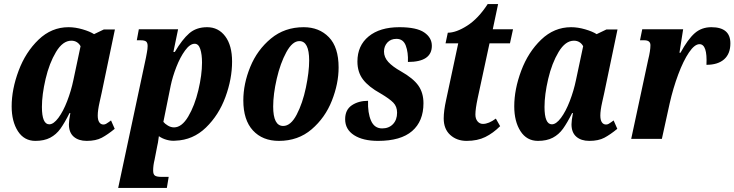

<svg xmlns="http://www.w3.org/2000/svg" viewBox="-20 -679 3592 939"><path d="M37 -159Q37 -242 71 -333Q105 -424 168.5 -485Q232 -546 315 -546Q348 -546 384 -535.5Q420 -525 440 -512L488 -535H542L477 -224Q476 -219 467 -179Q458 -139 458 -114Q458 -92 465.5 -81Q473 -70 486 -70Q493 -70 499 -73.5Q505 -77 512 -82Q519 -87 523 -90L541 -49Q507 -21 478 -5.5Q449 10 404 10Q364 10 340.5 -10.5Q317 -31 317 -71Q317 -89 324 -126H320Q296 -78 275.5 -49.5Q255 -21 225.5 -5.5Q196 10 153 10Q98 10 67.5 -37.5Q37 -85 37 -159ZM339 -288 374 -453Q367 -466 355.5 -473Q344 -480 329 -480Q287 -480 254 -425Q221 -370 203 -293Q185 -216 185 -156Q185 -71 221 -71Q242 -71 265.5 -102.5Q289 -134 308.5 -184.5Q328 -235 339 -288Z M694 -398Q695 -405 698.5 -422.5Q702 -440 702 -454Q702 -470 694.5 -476Q687 -482 668 -482H649L659 -536H851L828 -425H835Q871 -486 905.5 -516Q940 -546 993 -546Q1048 -546 1081.5 -501.5Q1115 -457 1115 -378Q1115 -293 1082.5 -204.5Q1050 -116 987 -55Q924 6 838 9Q818 11 796 5Q774 -1 757 -13Q756 -9 754.5 4.5Q753 18 749 35L736 102Q729 130 729 155Q729 174 738 180Q747 186 769 186H805L796 240H558ZM968 -373Q968 -413 959.5 -439Q951 -465 932 -465Q909 -465 885 -432Q861 -399 842.5 -351.5Q824 -304 815 -261L779 -83Q787 -73 801.5 -64.5Q816 -56 831 -56Q869 -56 900.5 -109Q932 -162 950 -237.5Q968 -313 968 -373Z M1170 -188Q1170 -269 1204 -352Q1238 -435 1305 -490.5Q1372 -546 1465 -546Q1541 -546 1588.5 -497Q1636 -448 1636 -349Q1636 -270 1603 -186.5Q1570 -103 1504 -46.5Q1438 10 1344 10Q1264 10 1217 -41Q1170 -92 1170 -188ZM1492 -383Q1492 -478 1444 -478Q1410 -478 1380.5 -424Q1351 -370 1333.5 -294Q1316 -218 1316 -158Q1316 -63 1365 -63Q1402 -63 1431 -118.5Q1460 -174 1476 -250.5Q1492 -327 1492 -383Z M1668 -96Q1668 -142 1700.5 -164Q1733 -186 1780 -186Q1778 -127 1794.5 -89Q1811 -51 1849 -51Q1882 -51 1902 -72Q1922 -93 1922 -128Q1922 -158 1903.5 -177Q1885 -196 1841 -222Q1783 -254 1755.5 -290Q1728 -326 1728 -378Q1728 -456 1783 -501Q1838 -546 1933 -546Q2017 -546 2054.5 -520.5Q2092 -495 2092 -455Q2092 -376 1975 -376Q1977 -423 1964.5 -456Q1952 -489 1919 -489Q1891 -489 1874.5 -471Q1858 -453 1858 -427Q1858 -399 1879 -376Q1900 -353 1941 -330Q2001 -296 2026 -260.5Q2051 -225 2051 -174Q2051 -86 1995.5 -38Q1940 10 1829 10Q1755 10 1711.5 -18Q1668 -46 1668 -96Z M2150 -100Q2150 -137 2162 -191L2221 -467H2159L2170 -519Q2211 -519 2265 -553.5Q2319 -588 2365 -659H2416L2390 -536H2489L2474 -467H2374L2316 -198Q2305 -146 2305 -119Q2305 -98 2315.5 -85.5Q2326 -73 2342 -73Q2370 -73 2405 -99L2426 -62Q2392 -28 2353.5 -9Q2315 10 2262 10Q2214 10 2182 -19Q2150 -48 2150 -100Z M2495 -159Q2495 -242 2529 -333Q2563 -424 2626.5 -485Q2690 -546 2773 -546Q2806 -546 2842 -535.5Q2878 -525 2898 -512L2946 -535H3000L2935 -224Q2934 -219 2925 -179Q2916 -139 2916 -114Q2916 -92 2923.5 -81Q2931 -70 2944 -70Q2951 -70 2957 -73.5Q2963 -77 2970 -82Q2977 -87 2981 -90L2999 -49Q2965 -21 2936 -5.5Q2907 10 2862 10Q2822 10 2798.5 -10.5Q2775 -31 2775 -71Q2775 -89 2782 -126H2778Q2754 -78 2733.5 -49.5Q2713 -21 2683.5 -5.5Q2654 10 2611 10Q2556 10 2525.5 -37.5Q2495 -85 2495 -159ZM2797 -288 2832 -453Q2825 -466 2813.5 -473Q2802 -480 2787 -480Q2745 -480 2712 -425Q2679 -370 2661 -293Q2643 -216 2643 -156Q2643 -71 2679 -71Q2700 -71 2723.5 -102.5Q2747 -134 2766.5 -184.5Q2786 -235 2797 -288Z M3150 -387Q3161 -431 3161 -458Q3161 -482 3131 -482H3110L3121 -536H3321L3303 -421H3308Q3344 -487 3377.5 -516.5Q3411 -546 3459 -546Q3552 -546 3552 -467Q3552 -416 3521.5 -389Q3491 -362 3435 -362Q3440 -463 3401 -463Q3377 -463 3349.5 -422.5Q3322 -382 3297 -315Q3272 -248 3255 -173L3217 0H3067Z"/></svg>

Font: Noto Serif CondExtraBold
Style: Italic
Weight: 800
Width: 3
Italic angle: -12°
Designer: Monotype Design Team
Foundry: Monotype Imaging Inc.
Version: Version 1.001